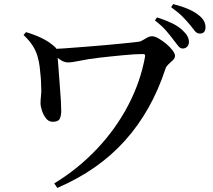

<svg xmlns="http://www.w3.org/2000/svg" viewBox="-20 -856 1040 938"><path d="M872 -619Q861 -619 850.5 -631.5Q840 -644 827 -662Q813 -681 792 -705.5Q771 -730 737 -756L747 -771Q788 -758 819.5 -743Q851 -728 872 -708Q889 -692 896 -678.5Q903 -665 903 -651Q903 -637 894.5 -628Q886 -619 872 -619ZM245 40Q364 -33 455.5 -130.5Q547 -228 606.5 -342Q666 -456 688 -576Q690 -586 687.5 -589Q685 -592 676 -592Q660 -592 634.5 -590.5Q609 -589 579 -586Q549 -583 519 -580Q489 -577 464 -574Q413 -568 372 -559.5Q331 -551 313 -551Q294 -551 276 -563Q258 -575 232 -594V-617Q256 -617 298 -620Q340 -623 391 -627Q442 -631 493.5 -635.5Q545 -640 588.5 -644.5Q632 -649 657 -652Q667 -653 678 -660Q689 -667 700.5 -673Q712 -679 722 -679Q736 -679 755 -668Q774 -657 792.5 -641.5Q811 -626 823 -610Q835 -594 835 -584Q835 -572 825 -562.5Q815 -553 804 -543Q793 -533 789 -522Q755 -418 705.5 -330Q656 -242 590.5 -169Q525 -96 442.5 -38.5Q360 19 260 62ZM238 -261Q218 -261 205 -277.5Q192 -294 185 -315.5Q178 -337 178 -352Q178 -370 180.5 -390Q183 -410 181 -435Q181 -454 179 -478.5Q177 -503 174 -528.5Q171 -554 165 -574Q159 -601 142 -629Q125 -657 95 -685L107 -699Q148 -687 183.5 -670Q219 -653 248 -627Q258 -618 259 -608Q260 -598 260 -591Q261 -579 263.5 -553Q266 -527 268 -493.5Q270 -460 273 -426Q276 -392 277.5 -363Q279 -334 279 -318Q280 -295 273 -278Q266 -261 238 -261ZM956 -692Q942 -692 932 -704.5Q922 -717 907 -736Q892 -754 872.5 -774Q853 -794 816 -821L826 -836Q909 -815 948 -784Q968 -769 976 -754Q984 -739 984 -723Q984 -692 956 -692Z"/></svg>

Font: Noto Serif SC ExtraLight SemiBold
Style: Regular
Weight: 600
Version: Version 2.002-H1;hotconv 1.1.0;makeotfexe 2.6.0